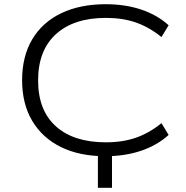

<svg xmlns="http://www.w3.org/2000/svg" viewBox="-20 -733 885 912"><path d="M445 159V-27H512V159ZM480 9Q358 9 269.5 -34.5Q181 -78 133 -159Q85 -240 85 -352Q85 -465 133 -546Q181 -627 270.5 -670Q360 -713 482 -713Q575 -713 651 -687.5Q727 -662 781 -613L747 -557Q689 -604 626 -626Q563 -648 483 -648Q331 -648 246 -571Q161 -494 161 -351Q161 -209 245.5 -133Q330 -57 483 -57Q563 -57 626 -79Q689 -101 747 -148L781 -92Q727 -43 650.5 -17Q574 9 480 9Z"/></svg>

Font: Nunito Sans 10pt Expanded Light
Style: Regular
Weight: 300
Width: 7
Designer: Vernon Adams
Foundry: Vernon Adams
Version: Version 3.101;gftools[0.9.27]